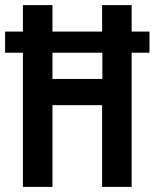

<svg xmlns="http://www.w3.org/2000/svg" viewBox="-23 -734 607 754"><path d="M67 0V-527H-3V-610H67V-714H183V-610H378V-714H494V-610H564V-527H494V0H378V-321H183V0ZM183 -424H379V-527H183Z"/></svg>

Font: Noto Sans Kannada ExtraCondensed SemiBold
Style: Regular
Weight: 600
Width: 2
Designer: Jelle Bosma - Monotype Design Team
Foundry: Monotype Imaging Inc.
Version: Version 2.005; ttfautohint (v1.8.4.7-5d5b)